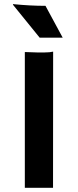

<svg xmlns="http://www.w3.org/2000/svg" viewBox="-20 -901 374 921"><path d="M99.1 -651.4Q147.9 -649.4 158.2 -649.4H193.4Q219.2 -649.4 234.9 -653.3L234.4 0H99.1ZM42 -881.3Q125 -873 198.2 -873L280.8 -720.2H170.4L42.5 -877.9Z"/></svg>

Font: Hammersmith One
Style: Regular
Weight: 400
Designer: Nicole Fally
Foundry: Nicole Fally
Version: Version 1.003